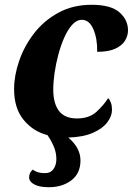

<svg xmlns="http://www.w3.org/2000/svg" viewBox="-20 -566 556 804"><path d="M184 218Q146 218 124 206.5Q102 195 102 177Q102 168 105.5 159.5Q109 151 118 144Q122 149 135.5 154Q149 159 169 159Q192 159 204 142Q216 125 216 100Q216 74 206 49.5Q196 25 179 0Q118 -16 78.5 -64.5Q39 -113 39 -193Q39 -249 60 -310.5Q81 -372 122 -425.5Q163 -479 224 -512.5Q285 -546 364 -546Q444 -546 480 -514.5Q516 -483 516 -439Q516 -417 504 -396.5Q492 -376 463.5 -362.5Q435 -349 387 -349Q388 -404 371 -443.5Q354 -483 323 -483Q301 -483 282.5 -462.5Q264 -442 249.5 -409.5Q235 -377 224.5 -338Q214 -299 208.5 -260.5Q203 -222 203 -191Q203 -133 227 -101.5Q251 -70 302 -70Q353 -70 383 -97Q413 -124 433 -155Q440 -148 444.5 -135.5Q449 -123 449 -106Q449 -80 429.5 -54Q410 -28 369.5 -10Q329 8 266 10Q317 53 317 106Q317 160 279 189Q241 218 184 218Z"/></svg>

Font: Noto Serif SemiCondensed ExtraBold
Style: Italic
Weight: 800
Width: 4
Italic angle: -12°
Designer: Monotype Design Team
Foundry: Monotype Imaging Inc.
Version: Version 2.014; ttfautohint (v1.8.4.7-5d5b)